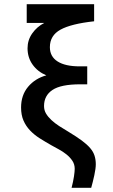

<svg xmlns="http://www.w3.org/2000/svg" viewBox="-20 -746 540 920"><path d="M338 63Q338 41 326.5 24Q315 7 298 -6.5Q281 -20 261.5 -30.5Q242 -41 226 -50Q196 -67 170 -83.5Q144 -100 124 -121Q104 -142 92.5 -168.5Q81 -195 81 -231Q81 -290 114.5 -330Q148 -370 202 -385Q161 -402 136.5 -436Q112 -470 112 -515Q112 -554 134.5 -586Q157 -618 192 -636H108V-726H431V-644Q321 -632 270 -604Q219 -576 219 -520Q219 -475 256 -451.5Q293 -428 362 -428H398V-342H364Q272 -342 231.5 -315Q191 -288 191 -238Q191 -218 200.5 -202Q210 -186 226 -171Q242 -156 263.5 -142Q285 -128 309 -114Q347 -91 372 -72.5Q397 -54 412 -36.5Q427 -19 433 0Q439 19 439 41Q439 61 432 93.5Q425 126 417 154H323Q331 123 334.5 99Q338 75 338 63Z"/></svg>

Font: D2Coding
Style: Bold
Weight: 700
Monospace: yes
Designer: Yong-Rak Park; Jeong-Hwan Yoon; Sang-Min Lee;
Foundry: NHN Corporation
Version: Version 1.3.2; Build 20180524